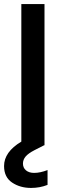

<svg xmlns="http://www.w3.org/2000/svg" viewBox="-30 -715 314 945"><path d="M138 136Q168 136 204 122V195Q166 210 123 210Q69 210 29.5 183.5Q-10 157 -10 102Q-10 33 75 -18V-695H189V0H187L140 24Q109 40 96 55.5Q83 71 83 90Q83 111 98 123.5Q113 136 138 136Z"/></svg>

Font: Poppins Cyr Med
Style: Regular
Weight: 500
Designer: Ninad Kale (Devanagari), Jonny Pinhorn (Latin)
Foundry: Indian Type Foundry
Version: 4.004